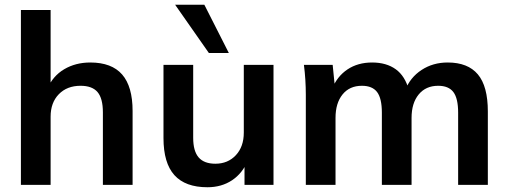

<svg xmlns="http://www.w3.org/2000/svg" viewBox="-20 -778 2138 808"><path d="M68 0V-736H193V-404H179Q202 -458 250 -486.5Q298 -515 360 -515Q450 -515 494 -464.5Q538 -414 538 -311V0H413V-305Q413 -364 390.5 -390.5Q368 -417 319 -417Q262 -417 227.5 -381.5Q193 -346 193 -287V0Z M853 10Q760 10 714 -40.9Q668 -91.9 668 -197V-505H793V-198Q793 -142 816 -115.5Q839 -89 886.3 -89Q939 -89 972.5 -124.8Q1006 -160.7 1006 -220V-505H1131V0H1009V-103H1023Q1001 -49 956.7 -19.5Q912.4 10 853 10ZM859 -555 717 -758H840L943 -555Z M1267 0V-379Q1267 -410 1265 -442Q1263 -474 1259 -505H1380L1390 -405H1378Q1399 -457 1442.5 -486Q1486 -515 1546 -515Q1606 -515 1645.5 -486.5Q1685 -458 1701 -398H1685Q1706 -452 1754 -483.5Q1802 -515 1864 -515Q1949 -515 1991 -465Q2033 -415 2033 -309V0H1908V-304Q1908 -364 1888 -390.5Q1868 -417 1824 -417Q1772 -417 1742 -380.5Q1712 -344 1712 -282V0H1587V-304Q1587 -364 1567 -390.5Q1547 -417 1503 -417Q1451 -417 1421.5 -380.5Q1392 -344 1392 -282V0Z"/></svg>

Font: Mulish ExtraLight
Style: Regular
Weight: 200
Designer: Vernon Adams
Foundry: Vernon Adams
Version: Version 3.603